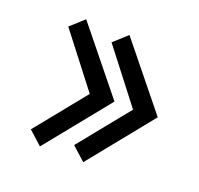

<svg xmlns="http://www.w3.org/2000/svg" viewBox="-91 -589 691 667"><g transform="rotate(20 255.0 -255.0)"><path d="M400 -275 230 -65 280 -20 470 -255ZM470 -255 280 -490 230 -445 400 -225ZM240 -275 70 -65 120 -20 310 -255ZM310 -255 120 -490 70 -445 240 -225Z"/></g></svg>

Font: Jost* Book
Style: Regular
Weight: 400
Version: Version 3.000